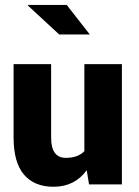

<svg xmlns="http://www.w3.org/2000/svg" viewBox="-20 -728 548 759"><path d="M191.4 10.3Q115.7 10.3 74.7 -37.8Q33.7 -85.9 33.7 -184.6V-474.6H182.1V-183.6Q182.1 -104 240.2 -104Q288.1 -104 313.5 -130.4V-474.6H461.9V1H332L322.8 -55.2Q275.4 10.3 191.4 10.3ZM243.7 -708.5 335 -591.8H213.9L90.3 -706.1L90.8 -708.5Z"/></svg>

Font: Yantramanav Black
Style: Regular
Weight: 900
Version: Version 1.001;PS 1.0;hotconv 1.0.72;makeotf.lib2.5.5900; ttf